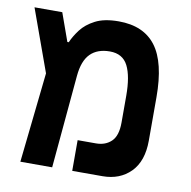

<svg xmlns="http://www.w3.org/2000/svg" viewBox="-70 -659 726 728"><g transform="rotate(10 293.0 -294.5)"><path d="M54.7 0 92.3 -346.7 5.9 -585.9H112.8L151.4 -478H156.7Q167 -502 186.3 -527.6Q205.6 -553.2 240 -571Q274.4 -588.9 330.1 -588.9Q426.3 -588.9 473.4 -526.4Q520.5 -463.9 520.5 -330.1V-163.1Q520.5 -84 479 -42Q437.5 0 370.6 0H254.4V-118.2H324.7Q361.3 -118.2 384 -140.1Q406.7 -162.1 406.7 -212.4V-315.4Q406.7 -391.1 386.5 -430.9Q366.2 -470.7 316.9 -470.7Q269 -470.7 241.9 -443.6Q214.8 -416.5 209.5 -357.9L177.2 0Z"/></g></svg>

Font: Cascadia Mono NF SemiBold
Style: Regular
Weight: 600
Monospace: yes
Designer: Aaron Bell
Foundry: Saja Typeworks
Version: Version 2404.023; ttfautohint (v1.8.4)